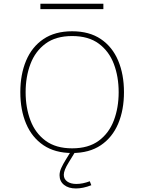

<svg xmlns="http://www.w3.org/2000/svg" viewBox="-20 -825 783 1042"><path d="M541 -804.7V-775.4H199.2V-804.7ZM371.6 -655.3Q464.8 -655.3 527.3 -613Q589.8 -570.8 621.3 -496.1Q652.8 -421.4 652.8 -324.7Q652.8 -228 621.3 -153.6Q589.8 -79.1 527.3 -36.9Q464.8 5.4 371.6 5.4Q278.3 5.4 215.8 -36.9Q153.3 -79.1 121.8 -153.6Q90.3 -228 90.3 -324.7Q90.3 -421.4 121.8 -496.1Q153.3 -570.8 215.8 -613Q278.3 -655.3 371.6 -655.3ZM371.6 -629.4Q282.7 -629.4 227.1 -588.1Q171.4 -546.9 145.3 -477.8Q119.1 -408.7 119.1 -324.7Q119.1 -240.7 145.3 -171.6Q171.4 -102.5 227.3 -61.3Q283.2 -20 371.6 -20Q460.4 -20 516.1 -61.3Q571.8 -102.5 597.9 -171.6Q624 -240.7 624 -324.7Q624 -408.7 597.9 -477.8Q571.8 -546.9 516.1 -588.1Q460.4 -629.4 371.6 -629.4ZM467.3 158.7 475.6 180.2Q430.7 197.8 392.1 197.8Q351.6 197.8 327.4 178.2Q303.2 158.7 303.2 126Q303.2 106.9 312.7 86.2Q322.3 65.4 335.9 43.5L362.3 0.5V-5.9L386.2 -0.5L387.2 0.5L353 56.2Q326.2 99.1 326.2 123.5Q326.2 146.5 344.7 159.9Q363.3 173.3 394.5 173.3Q428.7 173.3 467.3 158.7Z"/></svg>

Font: Estedad-FD Thin
Style: Regular
Weight: 100
Designer: Amin Abedi
Version: Version 7.3